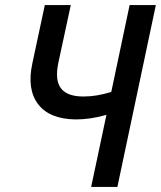

<svg xmlns="http://www.w3.org/2000/svg" viewBox="-20 -734 632 754"><path d="M338 0 398 -283Q336 -265 278 -265Q175 -266 130 -324.5Q85 -383 107 -485L156 -714H258L209 -487Q195 -419 219.5 -387Q244 -355 308 -355Q360 -355 417 -373L489 -714H592L441 0Z"/></svg>

Font: Noto Sans SemiCondensed Medium
Style: Italic
Weight: 500
Width: 4
Italic angle: -12°
Designer: Monotype Design Team
Foundry: Monotype Imaging Inc.
Version: Version 2.013; ttfautohint (v1.8.4.7-5d5b)